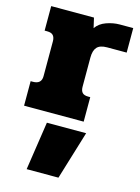

<svg xmlns="http://www.w3.org/2000/svg" viewBox="-116 -545 649 893"><g transform="rotate(15 208.5 -99.0)"><path d="M15 -118H26Q67 -118 67 -156V-324Q67 -342 58.5 -352Q50 -362 29 -362H17V-480H223L234 -432Q251 -457 283.5 -468.5Q316 -480 347 -480H412V-362H318Q284 -362 269.5 -346Q255 -330 255 -296V-156Q255 -137 263.5 -127.5Q272 -118 292 -118H302V0H15ZM138 49H327L256 282H103Z"/></g></svg>

Font: Pridi
Style: Bold
Weight: 700
Designer: Katatrad Team
Foundry: CadsonDemak
Version: Version 1.001